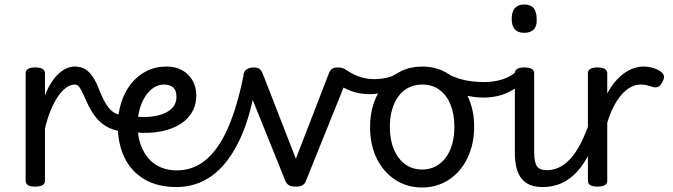

<svg xmlns="http://www.w3.org/2000/svg" viewBox="-20 -815 2995 854"><path d="M136 15Q115 15 104.5 8.5Q94 2 94 -11V-489Q94 -502 104.5 -508.5Q115 -515 136 -515Q158 -515 169 -508.5Q180 -502 180 -489V-390Q192 -422 207.5 -446.5Q223 -471 240.5 -487Q258 -503 276 -511Q294 -519 312 -519Q331 -519 340.5 -507Q350 -495 350 -479Q350 -463 340.5 -451Q331 -439 312 -439Q293 -439 273.5 -424.5Q254 -410 236.5 -384Q219 -358 204.5 -322Q190 -286 180 -243V-11Q180 2 169 8.5Q158 15 136 15Z M523 -230Q479 -236 449 -255Q419 -274 397.5 -305Q376 -336 359 -377Q343 -413 334 -426Q325 -439 312 -439Q293 -439 284 -451Q275 -463 275 -479Q275 -495 284 -507Q293 -519 312 -519Q339 -519 358.5 -507.5Q378 -496 394 -471.5Q410 -447 425 -406Q442 -366 457.5 -343.5Q473 -321 492.5 -311.5Q512 -302 540 -297Q554 -295 560.5 -284Q567 -273 565.5 -259.5Q564 -246 553 -237Q542 -228 523 -230Z M552 -300Q598 -293 636.5 -295Q675 -297 704 -308Q733 -319 749 -338Q765 -357 765 -384Q765 -414 749.5 -426.5Q734 -439 710 -439Q685 -439 663.5 -425Q642 -411 626 -386Q610 -361 601 -328.5Q592 -296 592 -260Q592 -210 605.5 -172Q619 -134 642.5 -108Q666 -82 698 -69.5Q730 -57 766 -57Q781 -57 788 -45.5Q795 -34 795 -19.5Q795 -5 788 6Q781 17 766 17Q680 17 621.5 -18Q563 -53 533.5 -114.5Q504 -176 504 -255Q504 -310 519 -358Q534 -406 563 -442.5Q592 -479 632 -499Q672 -519 722 -519Q760 -519 789.5 -503Q819 -487 836 -458Q853 -429 853 -390Q853 -344 830 -309.5Q807 -275 766 -254Q725 -233 670.5 -226.5Q616 -220 552 -230Z M765 17Q756 17 751 6Q746 -5 746 -19.5Q746 -34 751 -45.5Q756 -57 765 -57Q841 -57 898 -106Q955 -155 996 -250.5Q1037 -346 1064 -484Q1067 -496 1082 -496.5Q1097 -497 1110.5 -489.5Q1124 -482 1122 -470Q1098 -304 1047 -195.5Q996 -87 925 -35Q854 17 765 17Z M1295 15Q1273 15 1263.5 8Q1254 1 1249 -11L1066 -465Q1058 -485 1070 -500Q1082 -515 1110 -515Q1125 -515 1133.5 -509Q1142 -503 1148 -489L1296 -109L1443 -489Q1448 -503 1457 -509Q1466 -515 1481 -515Q1510 -515 1521 -501Q1532 -487 1524 -465L1341 -11Q1337 1 1327 8Q1317 15 1295 15Z M1625 -396Q1581 -396 1544 -409.5Q1507 -423 1482 -442Q1469 -452 1469 -465.5Q1469 -479 1476 -491Q1483 -503 1494 -508Q1505 -513 1515 -507Q1552 -482 1582.5 -472.5Q1613 -463 1646 -463Q1663 -463 1680.5 -465.5Q1698 -468 1713 -472.5Q1728 -477 1736 -483Q1746 -490 1753 -478.5Q1760 -467 1760.5 -451.5Q1761 -436 1749 -428Q1733 -418 1711 -411Q1689 -404 1666.5 -400Q1644 -396 1625 -396Z M1858 19Q1791 19 1738.5 -15Q1686 -49 1656 -109.5Q1626 -170 1626 -250Q1626 -309 1643 -358Q1660 -407 1691.5 -443Q1723 -479 1765 -499Q1807 -519 1858 -519Q1925 -519 1977 -484.5Q2029 -450 2059 -389.5Q2089 -329 2089 -251Q2089 -204 2078 -163Q2067 -122 2046.5 -88.5Q2026 -55 1997.5 -31Q1969 -7 1933.5 6Q1898 19 1858 19ZM1858 -61Q1891 -61 1917 -74.5Q1943 -88 1962 -113Q1981 -138 1991 -173Q2001 -208 2001 -251Q2001 -308 1983.5 -350.5Q1966 -393 1934 -416Q1902 -439 1858 -439Q1826 -439 1799 -426Q1772 -413 1753 -387.5Q1734 -362 1724 -327.5Q1714 -293 1714 -250Q1714 -193 1732 -150.5Q1750 -108 1782 -84.5Q1814 -61 1858 -61Z M2130 -381Q2086 -381 2040.5 -393.5Q1995 -406 1933 -440Q1920 -446 1918 -457.5Q1916 -469 1921 -479.5Q1926 -490 1935.5 -495Q1945 -500 1956 -494Q1999 -470 2041 -460Q2083 -450 2133 -450Q2164 -450 2192 -456Q2220 -462 2243.5 -474Q2267 -486 2282 -503Q2290 -511 2299 -507.5Q2308 -504 2315 -494.5Q2322 -485 2322.5 -473.5Q2323 -462 2314 -454Q2283 -427 2253.5 -411Q2224 -395 2194 -388Q2164 -381 2130 -381Z M2394 17Q2364 17 2340.5 8.5Q2317 0 2301.5 -18.5Q2286 -37 2278 -65.5Q2270 -94 2270 -135V-489Q2270 -502 2280.5 -508.5Q2291 -515 2312 -515Q2334 -515 2345 -508.5Q2356 -502 2356 -489V-138Q2356 -94 2368 -76Q2380 -58 2413 -58Q2427 -58 2434 -46.5Q2441 -35 2439.5 -20.5Q2438 -6 2427 5.5Q2416 17 2394 17ZM2312 -669Q2284 -669 2270 -684.5Q2256 -700 2256 -731Q2256 -763 2270 -779Q2284 -795 2312 -795Q2340 -795 2353.5 -779Q2367 -763 2367 -731Q2369 -700 2354.5 -684.5Q2340 -669 2312 -669Z M2393 17Q2379 17 2372.5 5.5Q2366 -6 2367.5 -20.5Q2369 -35 2380 -46.5Q2391 -58 2412 -58Q2441 -58 2468 -71Q2495 -84 2519 -111Q2543 -138 2564 -179.5Q2585 -221 2604 -276Q2609 -291 2621 -290.5Q2633 -290 2642.5 -280.5Q2652 -271 2649 -259Q2629 -189 2603.5 -137Q2578 -85 2546.5 -51Q2515 -17 2477 0Q2439 17 2393 17Z M2637 15Q2616 15 2605.5 8.5Q2595 2 2595 -11V-489Q2595 -502 2605.5 -508.5Q2616 -515 2637 -515Q2659 -515 2670 -508.5Q2681 -502 2681 -489V-399Q2697 -429 2716 -451.5Q2735 -474 2756 -489Q2777 -504 2798.5 -511.5Q2820 -519 2842 -519Q2866 -519 2888.5 -511.5Q2911 -504 2922 -494Q2932 -486 2933.5 -476Q2935 -466 2925 -448Q2917 -433 2906 -428.5Q2895 -424 2881 -429Q2869 -433 2857 -436Q2845 -439 2829 -439Q2808 -439 2786.5 -428Q2765 -417 2745.5 -395Q2726 -373 2709.5 -341Q2693 -309 2681 -269V-11Q2681 2 2670 8.5Q2659 15 2637 15Z"/></svg>

Font: Playwrite IT Moderna
Style: Regular
Weight: 400
Designer: Veronika Burian, José Scaglione
Foundry: TypeTogether
Version: Version 1.002